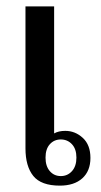

<svg xmlns="http://www.w3.org/2000/svg" viewBox="-20 -573 318 603"><path d="M60 -107V-553H150V-154Q164 -162 185 -162Q216 -162 240 -140Q264 -118 264 -77Q264 -36 238.5 -13Q213 10 168 10Q109 10 84.5 -20.5Q60 -51 60 -107ZM220 -78Q220 -105 206 -120Q192 -135 171 -135Q150 -135 136.5 -120Q123 -105 123 -78Q123 -51 136.5 -35.5Q150 -20 171 -20Q192 -20 206 -35.5Q220 -51 220 -78Z"/></svg>

Font: Trirong
Style: Regular
Weight: 400
Designer: Katatrad Team
Foundry: CadsonDemak
Version: Version 1.001